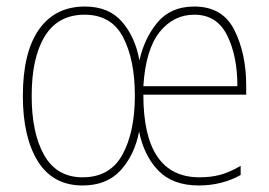

<svg xmlns="http://www.w3.org/2000/svg" viewBox="-20 -558 825 588"><path d="M407 -373Q394 -445 353.5 -491.5Q313 -538 240 -538Q149 -538 99.5 -468Q50 -398 50 -264Q50 -138 96 -64Q142 10 233 10Q307 10 349.5 -36.5Q392 -83 406 -155Q421 -81 465 -35.5Q509 10 589 10Q659 10 717 -22V-50Q682 -30 654 -22.5Q626 -15 591 -15Q419 -15 419 -268H734V-296Q734 -393 698 -465.5Q662 -538 575 -538Q503 -538 462.5 -489.5Q422 -441 407 -373ZM707 -294H419Q426 -406 468.5 -459.5Q511 -513 575 -513Q644 -513 675.5 -450Q707 -387 707 -294ZM393 -265Q393 -154 355 -84.5Q317 -15 233 -15Q154 -15 115.5 -82.5Q77 -150 77 -264Q77 -382 117.5 -447.5Q158 -513 239 -513Q321 -513 357 -444Q393 -375 393 -265Z"/></svg>

Font: Noto Sans Display SemiCondensed Thin
Style: Regular
Weight: 250
Width: 4
Designer: Monotype Design team
Foundry: Monotype Imaging Inc.
Version: 1.000